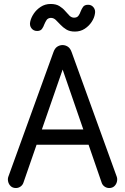

<svg xmlns="http://www.w3.org/2000/svg" viewBox="-20 -937 630 967"><path d="M60 10Q44 10 34 0.5Q24 -9 21 -22.5Q18 -36 22 -47L249 -674Q256 -694 268.5 -702Q281 -710 295 -710Q309 -710 321.5 -702Q334 -694 341 -674L568 -47Q572 -36 569 -22.5Q566 -9 556 0.5Q546 10 530 10Q517 10 506.5 2.5Q496 -5 492 -17L285 -617H306L98 -17Q94 -5 83.5 2.5Q73 10 60 10ZM122 -208V-285H464V-208ZM167 -781Q149 -781 138.5 -794.5Q128 -808 132 -827Q136 -847 149.5 -867.5Q163 -888 185 -902.5Q207 -917 235 -917Q262 -917 279 -906.5Q296 -896 307.5 -882.5Q319 -869 329.5 -858.5Q340 -848 353 -848Q368 -848 375 -857.5Q382 -867 386 -879Q391 -892 398.5 -902.5Q406 -913 424 -913Q441 -913 451.5 -899.5Q462 -886 458 -867Q455 -847 441.5 -826.5Q428 -806 406.5 -792Q385 -778 357 -778Q331 -778 314 -788.5Q297 -799 284.5 -812.5Q272 -826 261 -836.5Q250 -847 236 -847Q221 -846 214.5 -836Q208 -826 203 -814Q199 -802 191.5 -791.5Q184 -781 167 -781Z"/></svg>

Font: National Park
Style: Regular
Weight: 400
Designer: Andrea Herstowski, Ben Hoepner
Version: Version 1.009